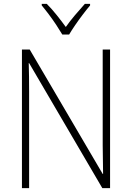

<svg xmlns="http://www.w3.org/2000/svg" viewBox="-20 -969 680 989"><path d="M547 0H507L130 -644H128Q129 -609 129.5 -574Q130 -539 130 -497V0H93V-714H133L509 -73H511Q511 -108 510 -148.5Q509 -189 509 -221V-714H547ZM301 -791Q288 -813 269.5 -841Q251 -869 231 -895.5Q211 -922 195 -941V-949H221Q246 -924 272 -891.5Q298 -859 319 -830Q340 -860 365.5 -890Q391 -920 417 -949H444V-941Q427 -921 406.5 -894Q386 -867 367.5 -840Q349 -813 336 -791Z"/></svg>

Font: Noto Sans Georgian SemiCondensed ExtraLight
Style: Regular
Weight: 200
Width: 4
Designer: Monotype Design Team, Akaki Razmadze
Foundry: Google LLC
Version: Version 2.005; ttfautohint (v1.8.4.7-5d5b)